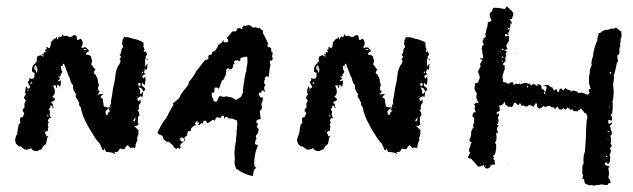

<svg xmlns="http://www.w3.org/2000/svg" viewBox="-20 -545 1999 606"><path d="M30 -93Q27 -101 28 -105L29 -109L30 -114Q32 -120 34 -121Q34 -122 36 -136Q39 -147 38 -151L41 -154L44 -156V-161L43 -166Q43 -172 46 -176Q50 -172 53 -178L55 -184L57 -188L54 -191Q54 -192 53 -193Q52 -194 51 -195Q52 -201 58 -207L57 -211V-216Q57 -221 60 -224Q62 -228 60 -230L58 -233Q54 -235 56 -238L58 -242L61 -246Q62 -250 59 -254L60 -259V-264Q62 -270 64 -273Q65 -271 66.5 -268Q68 -265 68 -264Q74 -268 75 -270Q76 -274 71 -277Q71 -281 67 -286Q75 -291 72 -298Q74 -300 75 -298L76 -297Q78 -295 86 -298Q91 -303 88 -309Q91 -312 89 -315L86 -316L82 -318Q78 -337 92 -345V-347L93 -349Q95 -351 97 -351Q95 -355 96 -359L97 -363L98 -367L103 -369L108 -371L110 -370L112 -368Q116 -366 118 -367Q118 -369 117 -370H115Q112 -370 114 -376Q116 -374 119 -373Q118 -375 118 -380H124Q126 -382 124 -384L123 -385L122 -387Q129 -390 127 -392L126 -394Q126 -395 128 -397L130 -396L132 -394Q134 -392 136 -393Q138 -395 140 -402L141 -412L144 -415L148 -420Q152 -424 154 -423L157 -426L158 -429Q160 -427 160 -425L161 -422L162 -419L163 -422L164 -425Q164 -428 167 -430Q172 -425 174 -430L176 -433L177 -438Q180 -429 187 -432Q192 -432 194 -431Q196 -429 199 -428H204L209 -431L213 -434Q218 -436 222 -429Q222 -412 233 -423Q238 -421 240 -415Q242 -409 240 -403L239 -401L238 -399Q236 -396 238 -393Q247 -397 252 -395Q257 -390 262 -383L258 -382L255 -380Q253 -379 251 -374Q254 -371 258 -372Q260 -372 261 -371Q265 -369 267 -367L271 -351Q268 -346 268 -343Q268 -339 273 -337Q272 -336 278 -328Q280 -328 281 -327V-325Q278 -323 276 -317Q275 -313 280 -311L282 -309L283 -306Q285 -301 287 -300V-297L288 -295Q290 -290 289 -289Q288 -284 292 -280L291 -273L289 -267Q289 -260 295 -256L293 -253L291 -251Q290 -250 288 -246L292 -247L297 -248Q301 -249 305 -248Q304 -248 304 -247Q304 -246 303 -245L301 -244Q299 -243 297 -237Q303 -236 305 -231V-225Q305 -221 307 -217V-210Q314 -205 327 -206Q326 -208 328 -213L331 -220V-222L330 -225Q334 -244 334 -246L337 -267Q343 -291 346 -319L348 -325L350 -330Q352 -338 356 -341L359 -347L361 -353L359 -355L357 -358Q366 -366 357 -372Q361 -374 362 -378L363 -384Q363 -393 369 -396L368 -400L366 -404Q364 -411 367 -412Q365 -417 368 -421L370 -425L372 -429Q376 -426 381 -428L386 -427L393 -425Q396 -424 401.5 -422.5Q407 -421 409 -421Q428 -415 433 -410V-399Q433 -393 437 -390L435 -387L433 -383Q437 -380 440 -383L442 -379L444 -375Q445 -371 440 -368V-361Q440 -358 437 -356Q438 -355 438 -350V-344Q438 -336 441 -334V-337L442 -340Q442 -343 446 -342L445 -338V-332Q443 -324 441 -324Q440 -324 437 -330V-325L435 -319Q433 -313 441 -311L437 -310L434 -309Q432 -308 429 -305L430 -303V-300Q432 -298 434 -297L438 -305Q440 -295 439 -290L438 -284L437 -277Q435 -277 434 -278L432 -281Q431 -284 427 -281L429 -273Q433 -271 435 -269L437 -266L439 -263L436 -259L432 -256Q430 -240 430 -239Q426 -242 421 -240L418 -238L414 -235Q413 -228 419 -225L420 -226V-228Q421 -231 422 -230Q425 -228 424 -224Q424 -218 420 -217Q418 -209 418 -207V-204L419 -202Q419 -201 414 -196Q420 -193 420 -180Q413 -177 416 -166Q414 -164 415 -159L416 -156L417 -152Q411 -146 403 -148L407 -144L411 -140L418 -133Q418 -131 416 -129Q418 -124 416 -118L414 -113L412 -108Q415 -107 413 -101L411 -97L409 -93Q410 -89 407 -89Q409 -85 408 -83L405 -77Q402 -80 398 -79H395L391 -78L387 -83L383 -87Q374 -80 373 -74L366 -75L358 -76Q352 -61 341 -66L342 -63L343 -60Q342 -58 339 -61L337 -62L335 -63Q321 -66 315 -65Q314 -67 312.5 -70.5Q311 -74 311 -75Q309 -77 309 -74L308 -72L307 -71Q305 -70 303.5 -72Q302 -74 301 -78Q296 -93 288 -99L280 -110L272 -123Q266 -132 256 -150Q238 -183 235 -206L233 -209L230 -213Q229 -217 230 -220L226 -228L224 -232L221 -236Q216 -242 221 -247Q216 -252 212 -261Q209 -271 211 -276Q205 -280 202 -291L200 -299Q200 -300 199 -301.5Q198 -303 197 -304Q196 -305 196 -306L193 -315L189 -325Q182 -343 182 -344Q177 -344 178 -337Q173 -337 172 -336L173 -327Q175 -321 177 -318L171 -309Q172 -305 170 -304Q168 -302 163 -304Q164 -301 171 -298Q164 -291 161 -289Q168 -288 172 -292V-280Q171 -275 169 -269Q169 -276 160 -277Q162 -269 157 -267V-275H154L151 -276Q148 -276 148 -273Q153 -265 153 -255Q153 -245 145 -240L148 -238L149 -237L151 -235Q153 -235 154 -231Q152 -227 148 -226L145 -224L141 -221Q151 -215 145 -209Q153 -206 147 -204L145 -206L144 -209Q143 -212 140 -213Q139 -212 139 -210L140 -209Q140 -208 134 -200Q137 -196 138 -192V-189L137 -186Q136 -180 142 -172Q137 -175 132 -167Q130 -162 135 -158Q128 -156 133 -144Q130 -139 132 -132Q125 -133 121 -125Q126 -122 126 -114L132 -117Q134 -116 130 -112L129 -109L128 -106Q128 -102 127 -99L126 -95L125 -90Q120 -88 117 -84L113 -78L111 -73Q102 -73 101 -69Q93 -66 82 -72L81 -73L80 -75Q78 -78 77 -77L73 -75Q70 -75 68 -73Q64 -72 60 -73Q56 -73 54 -76Q51 -79 49 -80L44 -84Q39 -80 37 -86Q33 -87 30 -93ZM97 -330Q95 -336 94 -338Q91 -339 90 -338Q88 -334 88 -326Q90 -327 92 -324Q94 -321 95 -315Q98 -316 97 -320Q99 -325 97 -330ZM313 -193V-189L314 -186Q315 -182 319 -181Q321 -192 329 -195L327 -196L325 -197Q323 -197 323 -199Q324 -200 325 -201Q326 -202 327 -202Q322 -204 319 -200L316 -197ZM427 -266 425 -267 422 -268Q419 -270 417 -268Q425 -260 422 -250Q424 -248 427 -250L429 -253L432 -256L430 -261ZM421 -284 418 -282 414 -279Q415 -279 417 -277L419 -274Q419 -271 423 -274Q425 -282 421 -284ZM405 -171 402 -167Q399 -163 404 -161Q409 -169 407 -175ZM242 -388Q250 -386 254 -389Q249 -392 242 -388ZM78 -286 77 -284 76 -281H82Q83 -282 81 -284L80 -285ZM431 -320 429 -318 427 -315Q428 -314 429 -314Q430 -314 430 -315L432 -316Q432 -319 431 -320ZM129 -181 130 -179V-178Q132 -175 133 -178L132 -181L130 -183Q129 -183 129 -181ZM447 -358V-354L444 -356L441 -358ZM330 -211 335 -206Q332 -211 330 -211ZM410 -237 415 -242Q412 -242 410 -237ZM71 -261Q66 -261 65 -260Q68 -258 71 -261ZM93 -328 92 -330V-332L94 -331L95 -329Q94 -329 93 -328ZM97 -351V-346Q99 -348 97 -351ZM178 -330 179 -332 180 -333Q182 -330 178 -330ZM118 -131 116 -133Q115 -131 115.5 -130.5Q116 -130 118 -131ZM62 -237Q63 -238 63 -239Q62 -240 62 -239Q61 -239 61 -238Q61 -237 62 -237ZM327 -206V-202Q329 -204 327 -206ZM139 -124 140 -125Q142 -124 141 -123ZM104 -349H105V-351Q104 -351 104 -349ZM115 -361Q115 -363 114 -363Q114 -361 115 -361ZM169 -266H168Q168 -268 169 -268ZM167 -281H168ZM398 -91H399L398 -92ZM141 -162H142Z M477 -126Q478 -127 478 -129Q480 -133 489 -150Q497 -164 502 -169Q505 -172 506 -175Q506 -176 507.5 -178Q509 -180 510 -182Q511 -184 511 -185Q512 -186 512 -187L517 -196L522 -205L526 -212H527V-217L525 -219Q526 -219 535 -226Q537 -228 540 -230.5Q543 -233 544 -234L546 -236Q551 -250 568 -269L569 -271Q571 -273 573 -275L577 -288Q581 -291 590 -304Q593 -309 596.5 -315Q600 -321 601 -323Q607 -328 615 -340Q621 -349 628 -356L634 -357Q635 -357 637 -359L638 -361V-362L637 -367L640 -372H644Q648 -372 649 -376L650 -381L658 -384L661 -387Q663 -388 661 -390V-391Q665 -391 666 -395L668 -402L681 -412L683 -414L684 -419H687Q686 -419 686 -418Q684 -416 686 -413Q688 -411 691 -411L697 -412Q698 -412 700 -414Q701 -417 700 -418V-420L699 -422Q697 -424 695 -425L698 -428Q704 -432 705 -436L707 -438Q709 -441 711 -443L714 -446H722Q724 -446 725 -447L727 -449L728 -455L735 -456Q736 -457 737 -457Q739 -454 742 -454Q746 -454 747 -458V-459Q747 -462 746 -463L752 -464H753Q755 -462 756 -464L766 -466L773 -463L774 -461Q775 -458 779 -458L788 -459L791 -457Q794 -456 797 -457L798 -458L804 -452Q804 -451 806 -451L809 -450L810 -441V-439Q813 -436 813 -435Q819 -424 826 -409V-407L824 -402V-400L825 -398L827 -396H832Q833 -393 836 -393V-384Q836 -382 839 -380L841 -379L839 -369V-366L841 -360L839 -355L836 -354Q830 -353 832 -349V-345L833 -342L834 -341V-339L833 -337Q832 -336 832 -334L828 -302L826 -303L823 -304Q820 -304 818 -302Q815 -299 816 -296L817 -294L815 -292Q814 -291 814 -289V-283Q814 -280 817 -278H819Q818 -277 816 -274L814 -271V-266Q814 -262 815 -261L816 -259V-257L817 -256V-254L812 -258Q809 -261 806 -259Q804 -253 804 -253L805 -252L802 -253H800L798 -251Q795 -248 797 -247Q799 -241 801 -239L804 -238L807 -237H811L810 -235Q809 -234 809 -230L810 -228Q806 -227 808 -223V-222L807 -221Q805 -219 805 -217L807 -206L806 -204V-202Q805 -198 803 -198Q800 -196 800 -193L803 -169Q795 -169 791 -165Q787 -161 790 -158L794 -154L792 -148Q790 -145 792 -143L796 -138L795 -126L788 -117Q787 -114 788 -111L790 -107Q785 -102 785 -92Q785 -91 787 -89Q788 -88 790 -88H793L794 -86Q780 -52 783 -22Q783 -20 786 -18L789 -16L782 -9Q782 -8 781 -7L778 11Q749 5 725 -13L723 -19Q719 -26 721 -42V-48Q719 -62 721 -72Q721 -82 722 -86L723 -88V-91Q725 -99 725 -101V-111Q727 -113 726 -118L727 -121V-123Q726 -127 727 -133L728 -138V-144L729 -152V-159Q729 -161 728 -162Q728 -166 725 -166L711 -171H708L706 -170L704 -171L702 -172H700L699 -173Q699 -176 697 -176Q694 -177 693 -176Q688 -174 688 -169H687V-175Q687 -180 683 -180Q681 -180 680 -179Q678 -177 678 -176L677 -172Q676 -173 674 -173L666 -175Q663 -175 661 -172L658 -164L655 -166Q653 -168 650 -166L641 -159Q640 -159 639 -158L633 -156L632 -160Q631 -164 627 -164H625Q624 -164 622 -162Q621 -161 621 -159L622 -155L619 -156H616L614 -155L610 -151L602 -150L594 -149Q593 -149 592 -148L585 -142L584 -141L583 -139V-133Q581 -131 577 -131Q572 -131 572 -127L570 -117L564 -113Q563 -112 563 -112Q563 -110 562 -110Q562 -108 563 -107L565 -103L564 -101Q564 -100 563 -100L551 -91Q549 -89 549 -86L550 -79L548 -75L545 -77Q542 -79 540 -77L536 -75L535 -76Q532 -77 529 -80Q528 -85 519 -92L515 -96Q513 -98 511 -98L507 -97L496 -106L494 -114L492 -116Q489 -119 487 -119Q480 -120 477 -126ZM656 -253H653Q648 -253 648 -248L649 -240Q649 -238 650 -237L654 -233L653 -232Q653 -225 660 -224H661Q665 -224 665 -227Q667 -229 667 -231L670 -237Q672 -241 673 -242L687 -239Q689 -239 690 -240L693 -241L713 -237L722 -231Q724 -229 727 -231L739 -238L741 -240L746 -251Q747 -251 747 -253Q746 -258 748 -271L749 -280L751 -290L752 -299L754 -308L755 -313L756 -317Q757 -318 757.5 -321Q758 -324 758 -326V-330L759 -335L760 -340L761 -345V-362L759 -366Q756 -367 755 -366L742 -363Q739 -363 739 -359L738 -354L733 -352Q733 -354 730 -355H728L726 -354H723Q722 -354 721 -353L719 -351V-348L720 -346L721 -345L718 -343Q716 -341 716 -340Q715 -327 708 -327L707 -326L705 -325Q705 -327 704 -327L703 -328Q702 -328 701 -329Q700 -330 699 -329L696 -328Q693 -325 694 -322Q695 -321 695 -320L693 -316V-310L685 -293L681 -291Q679 -289 679 -287Q674 -271 670 -264Q668 -269 661 -269Q657 -269 657 -264ZM551 -111 549 -109Q548 -108 549 -107Q549 -98 555 -98H558Q562 -99 562 -102V-105L561 -107L556 -110Q555 -112 551 -111ZM602 -150 604 -151H605L608 -154Q608 -158 607 -159L605 -160L603 -162H601Q599 -162 597 -159V-158L596 -156Q595 -154 596 -153L598 -151Q599 -150 602 -150ZM604 -158Q605 -158 605 -157V-155L601 -159Q604 -159 604 -158ZM744 -456 743 -459 747 -460 746 -458Q745 -456 744 -456ZM702 -321 701 -323 703 -324Q703 -322 702 -321ZM696 -168V-169L697 -170Q697 -168 696 -168Z M920 -93Q917 -101 918 -105L919 -109L920 -114Q922 -120 924 -121Q924 -122 926 -136Q929 -147 928 -151L931 -154L934 -156V-161L933 -166Q933 -172 936 -176Q940 -172 943 -178L945 -184L947 -188L944 -191Q944 -192 943 -193Q942 -194 941 -195Q942 -201 948 -207L947 -211V-216Q947 -221 950 -224Q952 -228 950 -230L948 -233Q944 -235 946 -238L948 -242L951 -246Q952 -250 949 -254L950 -259V-264Q952 -270 954 -273Q955 -271 956.5 -268Q958 -265 958 -264Q964 -268 965 -270Q966 -274 961 -277Q961 -281 957 -286Q965 -291 962 -298Q964 -300 965 -298L966 -297Q968 -295 976 -298Q981 -303 978 -309Q981 -312 979 -315L976 -316L972 -318Q968 -337 982 -345V-347L983 -349Q985 -351 987 -351Q985 -355 986 -359L987 -363L988 -367L993 -369L998 -371L1000 -370L1002 -368Q1006 -366 1008 -367Q1008 -369 1007 -370H1005Q1002 -370 1004 -376Q1006 -374 1009 -373Q1008 -375 1008 -380H1014Q1016 -382 1014 -384L1013 -385L1012 -387Q1019 -390 1017 -392L1016 -394Q1016 -395 1018 -397L1020 -396L1022 -394Q1024 -392 1026 -393Q1028 -395 1030 -402L1031 -412L1034 -415L1038 -420Q1042 -424 1044 -423L1047 -426L1048 -429Q1050 -427 1050 -425L1051 -422L1052 -419L1053 -422L1054 -425Q1054 -428 1057 -430Q1062 -425 1064 -430L1066 -433L1067 -438Q1070 -429 1077 -432Q1082 -432 1084 -431Q1086 -429 1089 -428H1094L1099 -431L1103 -434Q1108 -436 1112 -429Q1112 -412 1123 -423Q1128 -421 1130 -415Q1132 -409 1130 -403L1129 -401L1128 -399Q1126 -396 1128 -393Q1137 -397 1142 -395Q1147 -390 1152 -383L1148 -382L1145 -380Q1143 -379 1141 -374Q1144 -371 1148 -372Q1150 -372 1151 -371Q1155 -369 1157 -367L1161 -351Q1158 -346 1158 -343Q1158 -339 1163 -337Q1162 -336 1168 -328Q1170 -328 1171 -327V-325Q1168 -323 1166 -317Q1165 -313 1170 -311L1172 -309L1173 -306Q1175 -301 1177 -300V-297L1178 -295Q1180 -290 1179 -289Q1178 -284 1182 -280L1181 -273L1179 -267Q1179 -260 1185 -256L1183 -253L1181 -251Q1180 -250 1178 -246L1182 -247L1187 -248Q1191 -249 1195 -248Q1194 -248 1194 -247Q1194 -246 1193 -245L1191 -244Q1189 -243 1187 -237Q1193 -236 1195 -231V-225Q1195 -221 1197 -217V-210Q1204 -205 1217 -206Q1216 -208 1218 -213L1221 -220V-222L1220 -225Q1224 -244 1224 -246L1227 -267Q1233 -291 1236 -319L1238 -325L1240 -330Q1242 -338 1246 -341L1249 -347L1251 -353L1249 -355L1247 -358Q1256 -366 1247 -372Q1251 -374 1252 -378L1253 -384Q1253 -393 1259 -396L1258 -400L1256 -404Q1254 -411 1257 -412Q1255 -417 1258 -421L1260 -425L1262 -429Q1266 -426 1271 -428L1276 -427L1283 -425Q1286 -424 1291.5 -422.5Q1297 -421 1299 -421Q1318 -415 1323 -410V-399Q1323 -393 1327 -390L1325 -387L1323 -383Q1327 -380 1330 -383L1332 -379L1334 -375Q1335 -371 1330 -368V-361Q1330 -358 1327 -356Q1328 -355 1328 -350V-344Q1328 -336 1331 -334V-337L1332 -340Q1332 -343 1336 -342L1335 -338V-332Q1333 -324 1331 -324Q1330 -324 1327 -330V-325L1325 -319Q1323 -313 1331 -311L1327 -310L1324 -309Q1322 -308 1319 -305L1320 -303V-300Q1322 -298 1324 -297L1328 -305Q1330 -295 1329 -290L1328 -284L1327 -277Q1325 -277 1324 -278L1322 -281Q1321 -284 1317 -281L1319 -273Q1323 -271 1325 -269L1327 -266L1329 -263L1326 -259L1322 -256Q1320 -240 1320 -239Q1316 -242 1311 -240L1308 -238L1304 -235Q1303 -228 1309 -225L1310 -226V-228Q1311 -231 1312 -230Q1315 -228 1314 -224Q1314 -218 1310 -217Q1308 -209 1308 -207V-204L1309 -202Q1309 -201 1304 -196Q1310 -193 1310 -180Q1303 -177 1306 -166Q1304 -164 1305 -159L1306 -156L1307 -152Q1301 -146 1293 -148L1297 -144L1301 -140L1308 -133Q1308 -131 1306 -129Q1308 -124 1306 -118L1304 -113L1302 -108Q1305 -107 1303 -101L1301 -97L1299 -93Q1300 -89 1297 -89Q1299 -85 1298 -83L1295 -77Q1292 -80 1288 -79H1285L1281 -78L1277 -83L1273 -87Q1264 -80 1263 -74L1256 -75L1248 -76Q1242 -61 1231 -66L1232 -63L1233 -60Q1232 -58 1229 -61L1227 -62L1225 -63Q1211 -66 1205 -65Q1204 -67 1202.5 -70.5Q1201 -74 1201 -75Q1199 -77 1199 -74L1198 -72L1197 -71Q1195 -70 1193.5 -72Q1192 -74 1191 -78Q1186 -93 1178 -99L1170 -110L1162 -123Q1156 -132 1146 -150Q1128 -183 1125 -206L1123 -209L1120 -213Q1119 -217 1120 -220L1116 -228L1114 -232L1111 -236Q1106 -242 1111 -247Q1106 -252 1102 -261Q1099 -271 1101 -276Q1095 -280 1092 -291L1090 -299Q1090 -300 1089 -301.5Q1088 -303 1087 -304Q1086 -305 1086 -306L1083 -315L1079 -325Q1072 -343 1072 -344Q1067 -344 1068 -337Q1063 -337 1062 -336L1063 -327Q1065 -321 1067 -318L1061 -309Q1062 -305 1060 -304Q1058 -302 1053 -304Q1054 -301 1061 -298Q1054 -291 1051 -289Q1058 -288 1062 -292V-280Q1061 -275 1059 -269Q1059 -276 1050 -277Q1052 -269 1047 -267V-275H1044L1041 -276Q1038 -276 1038 -273Q1043 -265 1043 -255Q1043 -245 1035 -240L1038 -238L1039 -237L1041 -235Q1043 -235 1044 -231Q1042 -227 1038 -226L1035 -224L1031 -221Q1041 -215 1035 -209Q1043 -206 1037 -204L1035 -206L1034 -209Q1033 -212 1030 -213Q1029 -212 1029 -210L1030 -209Q1030 -208 1024 -200Q1027 -196 1028 -192V-189L1027 -186Q1026 -180 1032 -172Q1027 -175 1022 -167Q1020 -162 1025 -158Q1018 -156 1023 -144Q1020 -139 1022 -132Q1015 -133 1011 -125Q1016 -122 1016 -114L1022 -117Q1024 -116 1020 -112L1019 -109L1018 -106Q1018 -102 1017 -99L1016 -95L1015 -90Q1010 -88 1007 -84L1003 -78L1001 -73Q992 -73 991 -69Q983 -66 972 -72L971 -73L970 -75Q968 -78 967 -77L963 -75Q960 -75 958 -73Q954 -72 950 -73Q946 -73 944 -76Q941 -79 939 -80L934 -84Q929 -80 927 -86Q923 -87 920 -93ZM987 -330Q985 -336 984 -338Q981 -339 980 -338Q978 -334 978 -326Q980 -327 982 -324Q984 -321 985 -315Q988 -316 987 -320Q989 -325 987 -330ZM1203 -193V-189L1204 -186Q1205 -182 1209 -181Q1211 -192 1219 -195L1217 -196L1215 -197Q1213 -197 1213 -199Q1214 -200 1215 -201Q1216 -202 1217 -202Q1212 -204 1209 -200L1206 -197ZM1317 -266 1315 -267 1312 -268Q1309 -270 1307 -268Q1315 -260 1312 -250Q1314 -248 1317 -250L1319 -253L1322 -256L1320 -261ZM1311 -284 1308 -282 1304 -279Q1305 -279 1307 -277L1309 -274Q1309 -271 1313 -274Q1315 -282 1311 -284ZM1295 -171 1292 -167Q1289 -163 1294 -161Q1299 -169 1297 -175ZM1132 -388Q1140 -386 1144 -389Q1139 -392 1132 -388ZM968 -286 967 -284 966 -281H972Q973 -282 971 -284L970 -285ZM1321 -320 1319 -318 1317 -315Q1318 -314 1319 -314Q1320 -314 1320 -315L1322 -316Q1322 -319 1321 -320ZM1019 -181 1020 -179V-178Q1022 -175 1023 -178L1022 -181L1020 -183Q1019 -183 1019 -181ZM1337 -358V-354L1334 -356L1331 -358ZM1220 -211 1225 -206Q1222 -211 1220 -211ZM1300 -237 1305 -242Q1302 -242 1300 -237ZM961 -261Q956 -261 955 -260Q958 -258 961 -261ZM983 -328 982 -330V-332L984 -331L985 -329Q984 -329 983 -328ZM987 -351V-346Q989 -348 987 -351ZM1068 -330 1069 -332 1070 -333Q1072 -330 1068 -330ZM1008 -131 1006 -133Q1005 -131 1005.5 -130.5Q1006 -130 1008 -131ZM952 -237Q953 -238 953 -239Q952 -240 952 -239Q951 -239 951 -238Q951 -237 952 -237ZM1217 -206V-202Q1219 -204 1217 -206ZM1029 -124 1030 -125Q1032 -124 1031 -123ZM994 -349H995V-351Q994 -351 994 -349ZM1005 -361Q1005 -363 1004 -363Q1004 -361 1005 -361ZM1059 -266H1058Q1058 -268 1059 -268ZM1057 -281H1058ZM1288 -91H1289L1288 -92ZM1031 -162H1032Z M1461 -55Q1459 -57 1465 -63Q1460 -64 1461 -70Q1459 -73 1461 -76L1463 -79L1464 -82L1465 -85V-89Q1467 -94 1469 -96Q1460 -97 1462 -106L1465 -112L1467 -118Q1465 -132 1475 -144Q1471 -151 1477 -158Q1475 -162 1476 -164L1477 -170Q1476 -175 1471 -177L1472 -183L1473 -187Q1474 -191 1482 -191Q1480 -194 1478 -200V-203L1479 -205Q1481 -210 1476 -215Q1483 -222 1485 -221L1487 -220Q1490 -220 1491 -221Q1491 -222 1490 -223L1488 -225Q1486 -226 1487 -229Q1481 -234 1485 -250L1482 -255L1479 -261Q1476 -268 1479 -273Q1478 -280 1480 -282L1484 -283L1490 -285Q1489 -287 1491 -291L1492 -294L1494 -296V-301L1493 -308Q1491 -310 1490 -314V-318L1489 -322Q1491 -323 1493 -328L1495 -332L1497 -336L1496 -340L1495 -344L1496 -345Q1497 -346 1498 -346L1499 -349Q1499 -353 1502 -353Q1503 -357 1500 -357L1497 -358L1494 -361H1505Q1507 -362 1505 -364L1504 -366V-367Q1506 -372 1502 -376Q1504 -382 1500 -391Q1503 -398 1502 -402H1507L1506 -407L1504 -411Q1502 -418 1506 -419Q1504 -425 1511 -426Q1513 -428 1513 -433L1512 -436V-439L1514 -444L1515 -450Q1515 -456 1518 -459L1519 -467L1520 -475Q1529 -476 1531 -481Q1523 -496 1527 -505Q1531 -506 1533 -511L1535 -516L1536 -520Q1550 -522 1574 -516L1575 -519L1577 -521Q1578 -523 1580 -525L1585 -520L1590 -515Q1599 -508 1600 -503Q1601 -501 1599 -495L1597 -490L1596 -485Q1590 -485 1588 -483Q1597 -475 1596 -470L1594 -471L1592 -472L1591 -468V-464Q1589 -457 1588 -456Q1590 -453 1587 -446L1584 -441Q1584 -437 1585 -435Q1582 -434 1580 -436L1578 -437L1576 -439Q1574 -437 1574 -436V-432Q1576 -428 1584 -433Q1587 -432 1587 -425L1586 -420V-415L1582 -409L1579 -404Q1576 -398 1582 -391Q1575 -388 1572 -386Q1578 -384 1579 -383Q1580 -380 1576 -376Q1578 -374 1578 -370L1576 -364Q1573 -356 1577 -353L1572 -349L1568 -344Q1565 -340 1574 -338Q1571 -332 1574 -326Q1569 -322 1570 -318Q1563 -302 1568 -293V-291L1567 -287Q1581 -283 1587 -280Q1588 -284 1591 -285H1594L1598 -286Q1599 -284 1600.5 -280.5Q1602 -277 1602 -276Q1604 -278 1606 -280L1608 -281Q1611 -281 1612 -280Q1616 -278 1620 -282L1624 -278Q1625 -282 1631 -281Q1636 -285 1642 -283L1646 -281Q1649 -280 1652 -281L1653 -279L1655 -277Q1657 -275 1658 -275Q1658 -278 1661 -279H1666L1669 -278L1671 -276L1677 -273V-276L1676 -279Q1687 -280 1689 -272V-268L1690 -265Q1691 -263 1698 -261Q1696 -258 1703 -256Q1703 -258 1703.5 -261Q1704 -264 1704.5 -266Q1705 -268 1705 -269.5Q1705 -271 1705 -272L1700 -274L1694 -276Q1708 -278 1713 -275L1715 -273L1717 -271Q1719 -270 1725 -268Q1723 -264 1731 -259L1733 -262L1735 -265L1737 -262L1738 -259Q1739 -255 1743 -254Q1745 -256 1745 -258L1746 -263Q1746 -266 1753 -265Q1757 -258 1759 -260L1761 -264Q1763 -266 1765 -267Q1770 -262 1773 -261H1777Q1781 -261 1782 -255Q1787 -260 1792 -259L1798 -257L1803 -255Q1804 -248 1815 -253L1825 -250L1835 -246L1842 -253Q1837 -256 1838 -260Q1839 -264 1845 -265L1843 -269Q1842 -271 1842 -274Q1842 -276 1841 -277L1839 -279V-294Q1839 -297 1839.5 -303Q1840 -309 1841 -312Q1842 -334 1848 -338Q1845 -346 1849 -359L1852 -369L1853 -379L1855 -388L1858 -398Q1861 -410 1865 -416Q1865 -425 1870 -440Q1871 -440 1873 -441Q1875 -442 1876 -442Q1882 -450 1898 -451L1902 -452L1907 -454Q1912 -456 1917 -454Q1919 -455 1921 -456.5Q1923 -458 1924 -458L1933 -451L1941 -445V-439L1942 -434Q1942 -428 1939 -423V-417L1938 -411Q1937 -404 1938 -398Q1935 -396 1935 -391V-382Q1936 -372 1928 -370Q1929 -359 1931 -351Q1930 -351 1927 -347L1925 -337L1923 -327Q1920 -314 1917 -306Q1919 -300 1917 -292L1916 -284L1915 -277Q1917 -263 1917 -253L1916 -241L1915 -229L1913 -227Q1914 -221 1914 -206L1913 -196L1912 -185H1910L1907 -184Q1914 -174 1911 -164Q1902 -168 1899 -165Q1903 -160 1898 -158Q1901 -154 1905 -155L1908 -157L1912 -159Q1913 -155 1904 -147Q1910 -139 1907 -136Q1911 -132 1911 -125Q1911 -117 1906 -117Q1911 -105 1907 -92Q1915 -84 1905 -77Q1908 -72 1908 -68Q1908 -62 1904 -58Q1906 -52 1906 -46L1905 -40V-34L1903 -32Q1901 -29 1899 -27Q1894 -32 1893 -34L1891 -31L1888 -27Q1890 -24 1896 -22L1900 -21L1905 -18Q1900 -16 1900 -15L1901 -8L1902 -1Q1903 4 1901 12Q1899 16 1904 21L1906 26L1908 31L1904 33L1899 35Q1899 39 1894 39H1890L1886 38Q1875 36 1871 39Q1867 38 1862 39L1854 41Q1847 38 1840 40Q1836 38 1828 35Q1825 31 1824 27V22Q1824 20 1818 19L1819 15L1820 11Q1822 6 1818 4V-18Q1818 -24 1822 -28Q1820 -52 1826 -66Q1830 -110 1830 -141Q1830 -143 1832 -167Q1835 -174 1833 -180Q1831 -188 1824 -189Q1824 -191 1822 -193L1819 -196Q1814 -201 1813 -203Q1813 -202 1812 -202L1811 -200L1808 -198Q1804 -197 1803 -193Q1801 -194 1797 -194H1793Q1790 -194 1786 -200Q1784 -200 1782 -198L1779 -200L1777 -202Q1774 -203 1771 -206Q1767 -199 1765 -199Q1764 -199 1757 -204Q1756 -200 1752 -199L1748 -200H1744Q1743 -202 1741.5 -205.5Q1740 -209 1740 -210L1736 -205Q1735 -202 1733 -202Q1729 -199 1729 -208Q1726 -205 1722 -206Q1717 -208 1716 -212Q1715 -209 1708 -211Q1702 -204 1695 -211Q1693 -207 1690 -206L1687 -204L1684 -202Q1675 -205 1675 -211V-215Q1675 -217 1673 -219Q1669 -219 1668 -215L1666 -211L1664 -208Q1656 -213 1652 -213Q1649 -215 1647 -211Q1641 -206 1636 -211L1631 -212H1625L1624 -214V-216Q1624 -218 1620 -219Q1617 -213 1616 -213L1614 -214L1611 -217Q1608 -221 1603 -221Q1603 -220 1601 -216L1599 -211Q1596 -205 1590 -209Q1586 -206 1583 -209L1580 -212Q1579 -213 1576 -213Q1575 -214 1573 -224Q1565 -210 1555 -212L1557 -204L1558 -196Q1557 -196 1556 -195Q1555 -194 1554 -193L1550 -192Q1546 -191 1549 -182Q1551 -186 1552 -189Q1555 -184 1555 -182Q1555 -177 1551 -176Q1553 -166 1554 -163Q1550 -159 1553 -154H1547Q1547 -152 1550 -151L1552 -150L1554 -148Q1549 -146 1548 -136Q1550 -132 1551 -131Q1551 -126 1550 -123L1548 -124L1545 -125L1547 -117V-108Q1547 -99 1542 -94Q1547 -90 1546 -86V-74L1545 -71Q1543 -68 1545 -66L1543 -62L1542 -58Q1541 -55 1536 -53Q1538 -49 1540 -47L1536 -45Q1543 -38 1541 -37V-34Q1541 -33 1543 -29Q1542 -25 1537 -25H1530Q1528 -17 1522 -14Q1513 -11 1509 -18Q1509 -18 1508 -20Q1507 -23 1507 -25Q1503 -20 1489 -19L1478 -32L1466 -45Q1461 -43 1458 -47Q1455 -51 1461 -55ZM1582 -453Q1582 -452 1583 -451Q1584 -451 1585 -452Q1586 -453 1588 -456L1587 -457L1585 -458Q1583 -454 1582 -453ZM1701 -247Q1702 -248 1700 -252L1699 -255L1698 -257Q1694 -250 1701 -247ZM1565 -367Q1564 -368 1564 -367Q1564 -365 1565 -364L1568 -361Q1569 -362 1569 -363L1568 -365Q1566 -367 1565 -367ZM1908 -318H1903L1905 -316L1906 -314Q1906 -312 1908 -310Q1909 -311 1909 -314ZM1648 -270 1646 -273Q1644 -275 1642 -275Q1644 -271 1645 -268Q1646 -268 1648 -270ZM1893 -55V-52L1892 -50Q1897 -48 1898 -49ZM1903 -130Q1899 -134 1897 -130Q1900 -127 1903 -130ZM1563 -388 1569 -386V-389L1568 -392L1566 -390Q1564 -389 1563 -388ZM1904 -205Q1903 -206 1903 -212Q1900 -205 1904 -205ZM1567 -349V-356Q1563 -350 1567 -349ZM1509 -18Q1514 -20 1514 -25Q1512 -21 1509 -18ZM1902 -105 1896 -108Q1899 -104 1902 -105ZM1560 -382V-383Q1559 -382 1559 -381Q1560 -381 1562 -379Q1563 -380 1561 -381ZM1551 -349 1550 -348V-347Q1553 -347 1551 -349ZM1611 -376V-378Q1608 -378 1610 -376Q1611 -375 1611 -376ZM1510 -24Q1511 -25 1509 -25Q1508 -24 1510 -24ZM1678 -158 1680 -160Q1678 -160 1678 -158ZM1594 -249H1592V-248Q1594 -246 1594 -249ZM1583 -31V-29Q1583 -28 1584 -29V-30Q1584 -31 1583 -31ZM1173 -83V-82Q1174 -83 1173 -83Z"/></svg>

Font: Kom-post
Style: Regular
Weight: 400
Designer: @guaschetti
Foundry: guaschetti
Version: Version 1.00 December 6, 2021, initial release